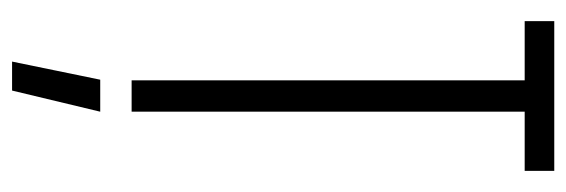

<svg xmlns="http://www.w3.org/2000/svg" viewBox="-330 -410 938 318"><g transform="rotate(90 139.0 -251.0)"><path d="M15 -700V-651H113V0H165V-651H263V-700ZM82 198H130L165 52H112Z"/></g></svg>

Font: Modon Arabic
Style: Regular
Weight: 400
Designer: Ahmedzaza
Foundry: Ahmedzaza
Version: Version 2.010